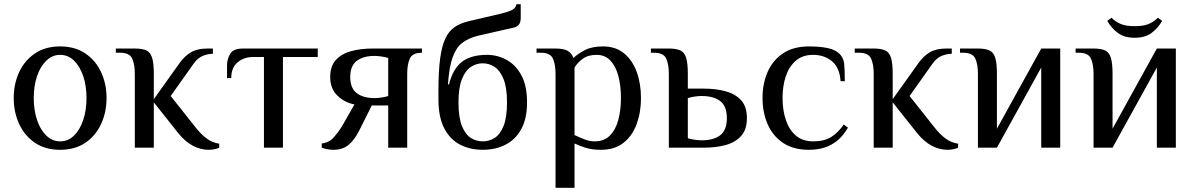

<svg xmlns="http://www.w3.org/2000/svg" viewBox="-20 -700 5665 910"><path d="M265 10Q195 10 146 -23Q97 -56 71 -112Q45 -168 45 -235Q45 -303 71 -358.5Q97 -414 146 -447Q195 -480 265 -480Q335 -480 384 -447Q433 -414 459 -358.5Q485 -303 485 -235Q485 -168 459 -112Q433 -56 384 -23Q335 10 265 10ZM265 -30Q303 -30 331 -57.5Q359 -85 374.5 -131.5Q390 -178 390 -235Q390 -293 374.5 -339Q359 -385 331 -412.5Q303 -440 265 -440Q228 -440 199.5 -412.5Q171 -385 155.5 -339Q140 -293 140 -235Q140 -178 155.5 -131.5Q171 -85 199.5 -57.5Q228 -30 265 -30Z M969 10Q931 10 894.5 -9Q858 -28 824 -70L709 -215V0H619V-350Q619 -395 606.5 -422.5Q594 -450 549 -450H529V-470H619Q654 -470 673.5 -461Q693 -452 701 -426Q709 -400 709 -350V-230L834 -405Q856 -435 885.5 -452.5Q915 -470 964 -470H989V-445Q966 -445 942 -435.5Q918 -426 899 -400L789 -245L904 -100Q930 -66 957.5 -45Q985 -24 1019 -19V0Q1011 4 997.5 7Q984 10 969 10Z M1231 0V-430H1181Q1136 -430 1106 -404.5Q1076 -379 1076 -330H1056V-390Q1056 -420 1071 -445Q1086 -470 1131 -470H1486V-430H1321V0Z M1560 10Q1545 10 1530.5 7Q1516 4 1505 0V-20Q1540 -24 1562 -49Q1584 -74 1600 -100L1660 -205Q1615 -213 1580 -246Q1545 -279 1545 -335Q1545 -387 1572.5 -416.5Q1600 -446 1645.5 -458Q1691 -470 1745 -470H1980V-450H1976Q1934 -449 1922 -421.5Q1910 -394 1910 -350V0H1820V-200H1742L1682 -80Q1659 -35 1631 -12.5Q1603 10 1560 10ZM1755 -235Q1770 -235 1789.5 -238Q1809 -241 1820 -245V-425Q1809 -429 1789.5 -432Q1770 -435 1755 -435Q1702 -435 1671 -411.5Q1640 -388 1640 -335Q1640 -282 1671 -258.5Q1702 -235 1755 -235Z M2268 10Q2208 10 2160.5 -14.5Q2113 -39 2085.5 -92Q2058 -145 2058 -230V-270Q2058 -362 2066 -422Q2074 -482 2091 -518Q2108 -554 2136 -572.5Q2164 -591 2203 -600L2353 -635Q2387 -643 2405.5 -652Q2424 -661 2428 -680H2448V-615Q2448 -596 2440.5 -585Q2433 -574 2418 -570L2243 -530Q2200 -519 2171 -497Q2142 -475 2125.5 -429Q2109 -383 2103 -300H2108Q2127 -375 2170 -407.5Q2213 -440 2288 -440Q2338 -440 2381.5 -416Q2425 -392 2451.5 -342.5Q2478 -293 2478 -215Q2478 -138 2450.5 -88Q2423 -38 2375.5 -14Q2328 10 2268 10ZM2268 -30Q2298 -30 2324 -46Q2350 -62 2366.5 -102.5Q2383 -143 2383 -215Q2383 -285 2366.5 -325.5Q2350 -366 2324 -383Q2298 -400 2268 -400Q2238 -400 2212 -383Q2186 -366 2169.5 -325.5Q2153 -285 2153 -215Q2153 -143 2169.5 -102.5Q2186 -62 2212 -46Q2238 -30 2268 -30Z M2613 190V-350Q2613 -395 2600.5 -422.5Q2588 -450 2543 -450H2523V-470H2613Q2651 -470 2670.5 -459Q2690 -448 2698 -425Q2718 -445 2752 -462.5Q2786 -480 2838 -480Q2898 -480 2938 -447Q2978 -414 2998 -358.5Q3018 -303 3018 -235Q3018 -168 2997.5 -112Q2977 -56 2935 -23Q2893 10 2828 10Q2786 10 2756 0.5Q2726 -9 2703 -20V190ZM2798 -30Q2843 -30 2870.5 -57.5Q2898 -85 2910.5 -131.5Q2923 -178 2923 -235Q2923 -293 2911 -339Q2899 -385 2873.5 -412.5Q2848 -440 2808 -440Q2767 -440 2742 -421.5Q2717 -403 2703 -380V-60Q2726 -49 2750.5 -39.5Q2775 -30 2798 -30Z M3150 0V-350Q3150 -395 3137.5 -422.5Q3125 -450 3080 -450H3065V-470H3150Q3185 -470 3204.5 -461Q3224 -452 3232 -426Q3240 -400 3240 -350V-280H3315Q3373 -280 3419 -267.5Q3465 -255 3492.5 -225Q3520 -195 3520 -140Q3520 -86 3492.5 -55.5Q3465 -25 3419 -12.5Q3373 0 3315 0ZM3305 -35Q3362 -35 3393.5 -59Q3425 -83 3425 -140Q3425 -197 3393.5 -221Q3362 -245 3305 -245Q3290 -245 3270.5 -242Q3251 -239 3240 -235V-45Q3251 -41 3270.5 -38Q3290 -35 3305 -35Z M3814 10Q3740 10 3691 -23Q3642 -56 3618 -112Q3594 -168 3594 -235Q3594 -303 3618 -358.5Q3642 -414 3691 -447Q3740 -480 3814 -480Q3867 -480 3903.5 -472Q3940 -464 3959 -445Q3978 -426 3981 -398.5Q3984 -371 3984 -315H3964Q3960 -379 3923.5 -409.5Q3887 -440 3834 -440Q3784 -440 3752 -412.5Q3720 -385 3704.5 -339Q3689 -293 3689 -235Q3689 -178 3704.5 -131.5Q3720 -85 3752 -57.5Q3784 -30 3834 -30Q3887 -30 3920 -51Q3953 -72 3979 -110L3999 -95Q3977 -57 3949 -34Q3921 -11 3887.5 -0.5Q3854 10 3814 10Z M4471 10Q4433 10 4396.5 -9Q4360 -28 4326 -70L4211 -215V0H4121V-350Q4121 -395 4108.5 -422.5Q4096 -450 4051 -450H4031V-470H4121Q4156 -470 4175.5 -461Q4195 -452 4203 -426Q4211 -400 4211 -350V-230L4336 -405Q4358 -435 4387.5 -452.5Q4417 -470 4466 -470H4491V-445Q4468 -445 4444 -435.5Q4420 -426 4401 -400L4291 -245L4406 -100Q4432 -66 4459.5 -45Q4487 -24 4521 -19V0Q4513 4 4499.5 7Q4486 10 4471 10Z M4615 0V-350Q4615 -395 4602.5 -422.5Q4590 -450 4545 -450H4530V-470H4615Q4650 -470 4669.5 -461Q4689 -452 4697 -426Q4705 -400 4705 -350V-90L4915 -470H5005V0H4915V-380L4705 0Z M5163 0V-350Q5163 -395 5150.5 -422.5Q5138 -450 5093 -450H5078V-470H5163Q5198 -470 5217.5 -461Q5237 -452 5245 -426Q5253 -400 5253 -350V-90L5463 -470H5553V0H5463V-380L5253 0ZM5358 -521Q5309 -521 5278 -544Q5247 -567 5228 -601L5248 -616Q5267 -597 5291.5 -586.5Q5316 -576 5358 -576Q5400 -576 5424.5 -586.5Q5449 -597 5468 -616L5488 -601Q5469 -567 5438 -544Q5407 -521 5358 -521Z"/></svg>

Font: El Messiri
Style: Regular
Weight: 400
Designer: Mohamed Gaber
Foundry: Kief Type Foundry
Version: Version 2.020